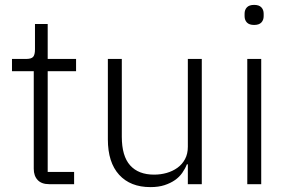

<svg xmlns="http://www.w3.org/2000/svg" viewBox="-20 -753 1181 785"><path d="M181 0Q150 0 134 -17Q118 -34 118 -63V-462H29V-512H87Q108 -512 115.5 -520.5Q123 -529 123 -551V-655H175V-512H291V-462H175V-50H283V0Z M748 -81H744Q737 -63 725 -46Q713 -29 695 -16.5Q677 -4 652.5 4Q628 12 595 12Q513 12 467 -38.5Q421 -89 421 -183V-512H478V-194Q478 -115 512 -77Q546 -39 610 -39Q637 -39 661.5 -46Q686 -53 705.5 -67Q725 -81 736.5 -102.5Q748 -124 748 -153V-512H805V0H748Z M1019 -651Q999 -651 989.5 -661Q980 -671 980 -687V-697Q980 -713 989.5 -723Q999 -733 1019 -733Q1039 -733 1048.5 -723Q1058 -713 1058 -697V-687Q1058 -671 1048.5 -661Q1039 -651 1019 -651ZM991 -512H1048V0H991Z"/></svg>

Font: IBM Plex Sans Devanagari Light
Style: Regular
Weight: 300
Designer: Mike Abbink, Paul van der Laan, Pieter van Rosmalen, Erin McLaughlin
Foundry: Bold Monday
Version: Version 1.1